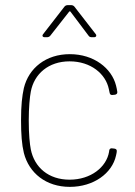

<svg xmlns="http://www.w3.org/2000/svg" viewBox="-20 -720 526 748"><path d="M154 -575H163C168 -575 173 -577 176 -581L249 -674C251 -677 254 -676 255 -674L325 -581C328 -576 333 -575 338 -575H347C352 -575 355 -578 355 -581C355 -583 355 -585 353 -587L270 -694C267 -698 262 -700 257 -700H244C239 -700 234 -698 231 -694L148 -587C143 -581 146 -575 154 -575ZM252 8C345 8 417 -45 432 -114C434 -122 435 -128 435 -132C435 -138 431 -140 426 -141L417 -142C412 -143 408 -141 406 -136C406 -134 405 -131 405 -130C405 -130 405 -130 405 -129C395 -69 334 -20 251 -20C169 -20 114 -68 100 -138C96 -159 92 -195 92 -251C92 -301 96 -342 100 -363C113 -432 169 -481 251 -481C334 -481 392 -432 404 -373L407 -359C408 -353 411 -350 416 -350C417 -350 417 -350 418 -350L428 -351C433 -352 437 -355 437 -360C437 -361 437 -361 437 -362C436 -370 434 -379 432 -387C415 -454 346 -509 252 -509C159 -509 92 -455 73 -377C66 -345 62 -310 62 -252C62 -196 65 -157 73 -124C93 -46 159 8 252 8Z"/></svg>

Font: Barlow Thin
Style: Regular
Weight: 250
Designer: Jeremy Tribby
Foundry: Tribby Type
Version: Version 1.422;hotconv 1.0.109;makeotfexe 2.5.65596